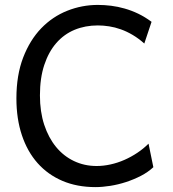

<svg xmlns="http://www.w3.org/2000/svg" viewBox="-20 -745 702 777"><path d="M600.6 -68.4Q579.1 -48.3 550.3 -33.4Q521.5 -18.6 490 -8.3Q458.5 2 426.3 7.1Q394 12.2 366.2 12.2Q292 12.2 232.9 -12.9Q173.8 -38.1 132.3 -84.7Q90.8 -131.3 68.6 -197.8Q46.4 -264.2 46.4 -346.7Q46.4 -440.9 73.7 -512Q101.1 -583 146.7 -630.4Q192.4 -677.7 252 -701.4Q311.5 -725.1 376 -725.1Q402.3 -725.1 429.7 -721.7Q457 -718.3 484.6 -710.4Q512.2 -702.6 539.6 -689.5Q566.9 -676.3 593.3 -656.7L564 -568.8Q541 -589.4 517.1 -603.5Q493.2 -617.7 469.2 -626.2Q445.3 -634.8 421.6 -638.4Q397.9 -642.1 376 -642.1Q324.7 -642.1 281.7 -624.3Q238.8 -606.4 207.8 -570.8Q176.8 -535.2 159.2 -482.2Q141.6 -429.2 141.6 -358.9Q141.6 -293 158.9 -240.2Q176.3 -187.5 206.8 -150.4Q237.3 -113.3 279.3 -93.3Q321.3 -73.2 371.1 -73.2Q398.9 -73.2 427.5 -79.6Q456.1 -85.9 483.4 -97.9Q510.7 -109.9 535.6 -126.5Q560.5 -143.1 581.1 -163.6Z"/></svg>

Font: Andika Viet
Style: Regular
Weight: 400
Designer: Victor Gaultney, Annie Olsen, Julie Remington, Don Collingsworth, Eric Hays, Becca Hirsbrunner
Foundry: SIL International
Version: Version 5.000